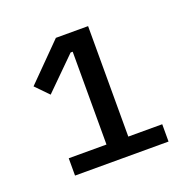

<svg xmlns="http://www.w3.org/2000/svg" viewBox="-78 -774 515 521"><g transform="rotate(-20 179.5 -513.5)"><path d="M55 -329V-379H164V-647H158L68 -558L32 -595L134 -698H227V-379H325V-329Z"/></g></svg>

Font: IBM Plex Thai
Style: Regular
Weight: 400
Designer: Mike Abbink, Paul van der Laan, Pieter van Rosmalen, Ben Mitchell, Mark Frömberg
Foundry: Bold Monday
Version: Version 1.0